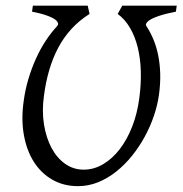

<svg xmlns="http://www.w3.org/2000/svg" viewBox="-20 -635 637 670"><path d="M593.8 -594.2Q559.6 -587.9 535.2 -579.6Q524.9 -576.2 515.4 -572Q505.9 -567.9 499.3 -563Q492.7 -558.1 490.2 -553Q487.8 -547.9 491.7 -542.5Q504.9 -522.5 515.4 -497.3Q525.9 -472.2 532 -442.1Q538.1 -412.1 539.1 -377.4Q540 -342.8 534.7 -304.2Q529.8 -268.6 517.1 -231Q504.4 -193.4 485.1 -158Q465.8 -122.6 440.7 -91.3Q415.5 -60.1 385.7 -36.4Q356 -12.7 322.3 1Q288.6 14.6 252.4 14.6Q201.7 14.6 162.4 -8.1Q123 -30.8 97.9 -70.6Q72.8 -110.4 63.2 -164.6Q53.7 -218.8 62.5 -281.2Q67.9 -321.8 79.1 -359.4Q90.3 -397 105.5 -430.4Q120.6 -463.9 139.2 -492.2Q157.7 -520.5 178.2 -542.5Q183.6 -548.3 182.6 -553.5Q181.6 -558.6 176.5 -563.5Q171.4 -568.4 163.1 -572.5Q154.8 -576.7 145.5 -580.1Q123 -588.4 91.8 -594.2L94.7 -615.2H286.1L292.5 -586.4Q256.3 -563.5 229.5 -534.2Q202.6 -504.9 183.6 -469.2Q164.6 -433.6 152.1 -391.4Q139.6 -349.1 133.3 -300.3Q126 -247.6 133.5 -200.7Q141.1 -153.8 159.9 -118.7Q178.7 -83.5 207.5 -63.2Q236.3 -43 272 -43Q308.1 -43 340.3 -62.3Q372.6 -81.5 398.2 -115Q423.8 -148.4 441.4 -193.6Q459 -238.8 465.8 -290.5Q472.7 -339.8 471.4 -385.3Q470.2 -430.7 460.7 -469.2Q451.2 -507.8 433.6 -537.8Q416 -567.9 390.6 -586.4L406.7 -615.2H596.7Z"/></svg>

Font: Gentium Plus
Style: Italic
Weight: 400
Italic angle: -8°
Designer: J. Victor Gaultney, Annie Olsen, Iska Routamaa
Foundry: SIL International
Version: Version 1.510